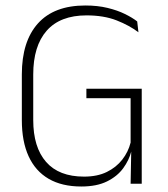

<svg xmlns="http://www.w3.org/2000/svg" viewBox="-20 -669 611 699"><path d="M276 10Q205.5 10 157.2 -18Q109 -46 84.2 -100Q59.5 -154 59.5 -231.5V-398Q59.5 -518.5 118.2 -583.8Q177 -649 290.5 -649Q335.5 -649 371.5 -640.2Q407.5 -631.5 434.5 -618.2Q461.5 -605 479.5 -591L484 -551.5Q451 -576.5 404.5 -594.8Q358 -613 295 -613Q199 -613 150 -557.2Q101 -501.5 101 -397.5V-232Q101 -133 147.8 -79.5Q194.5 -26 286 -26Q334.5 -26 369 -43Q403.5 -60 425.2 -88Q447 -116 455.5 -150V-328L465.5 -311.5H294.5V-346H496V-117.5L458 -118Q450 -86 428.5 -56.5Q407 -27 369.5 -8.5Q332 10 276 10ZM458 -132.5H496V0H455.5Z"/></svg>

Font: Anek Bangla Medium ExtraLight
Style: Regular
Weight: 250
Version: Version 1.003